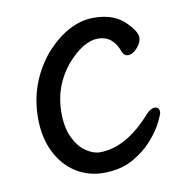

<svg xmlns="http://www.w3.org/2000/svg" viewBox="-64 -555 628 641"><g transform="rotate(-10 250.0 -234.0)"><path d="M237 24Q187 24 145 -2Q103 -28 78 -77.5Q53 -127 53 -194Q53 -311 128 -403Q207 -492 294 -492Q365 -492 404 -450Q433 -420 433 -401Q433 -384 417.5 -366.5Q402 -349 386 -349Q373 -349 367 -363Q347 -421 296 -421Q246 -421 190 -357Q133 -288 133 -199Q133 -147 149.5 -113Q166 -79 190.5 -62.5Q215 -46 237 -46Q326 -46 412 -143Q428 -161 442 -161Q458 -161 458 -143Q458 -137 445 -110.5Q432 -84 405.5 -53.5Q379 -23 337.5 0.5Q296 24 237 24Z"/></g></svg>

Font: LXGW WenKai Mono
Style: Bold
Weight: 700
Designer: Fontworks Inc.
Version: Version 1.250;January 17, 2023